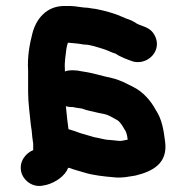

<svg xmlns="http://www.w3.org/2000/svg" viewBox="-20 -580 623 642"><path d="M210 -437H207C205 -430 203 -424 202 -417C200 -396 195 -373 197 -349V-341C204 -344 212 -345 219 -345H225C233 -345 243 -344 256 -341C292 -336 320 -326 354 -319C381 -313 404 -300 426 -289C458 -273 484 -244 501 -212C520 -184 527 -149 532 -107C542 -34 491 -7 433 7C412 10 389 16 363 13C327 10 291 6 262 -3L228 -13C223 -14 214 -19 208 -19C198 8 166 30 136 38L126 40C89 49 58 23 51 -5C43 -40 66 -68 91 -78V-100L88 -121L86 -143C85 -150 84 -156 83 -163C80 -196 74 -236 74 -272V-345C71 -388 79 -433 88 -467C100 -516 135 -560 195 -560H214C233 -560 256 -554 274 -554C281 -553 290 -551 301 -550C331 -544 364 -535 388 -524L402 -518C415 -514 426 -509 436 -502C438 -501 441 -499 444 -498C467 -489 484 -485 496 -464C525 -414 477 -362 426 -374C406 -381 383 -389 366 -401H365C351 -405 338 -413 323 -417C305 -422 283 -431 261 -431C254 -432 248 -433 242 -434C237 -434 217 -437 210 -437ZM200 -225C201 -223 201 -221 201 -218C203 -192 206 -172 209 -148C224 -144 235 -140 248 -135L262 -131C265 -130 276 -127 279 -126L296 -121C312 -119 330 -112 348 -112C357 -111 366 -110 377 -109H386C393 -110 400 -112 407 -113C405 -128 403 -139 396 -148C391 -157 381 -174 371 -179C358 -186 343 -196 327 -199L307 -203C289 -208 271 -210 254 -217C248 -218 231 -220 224 -222H219C212 -222 206 -223 200 -225Z"/></svg>

Font: Blanket
Style: Reversed
Weight: 700
Foundry: Cannot Into Space Fonts
Version: Version 0.9